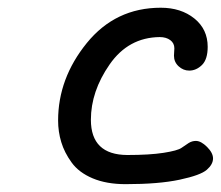

<svg xmlns="http://www.w3.org/2000/svg" viewBox="-20 -468 566 492"><path d="M128.9 -159.2Q128.9 -267.1 202.4 -357.7Q275.9 -448.2 392.1 -448.2Q443.8 -448.2 478 -420.7Q512.2 -393.1 512.2 -348.1Q512.2 -315.9 497.6 -301.5Q482.9 -287.1 464.8 -287.1Q449.7 -287.1 437.7 -298.1Q425.8 -309.1 425.8 -325.2Q425.8 -329.1 426.3 -335Q426.8 -340.8 426.8 -344.2Q426.8 -357.4 416.3 -365.2Q405.8 -373 389.2 -373Q309.1 -372.1 261 -303Q212.9 -233.9 212.9 -161.1Q212.9 -71.3 306.2 -70.8Q363.3 -70.8 399.2 -76.4Q435.1 -82 445.1 -89.1Q455.1 -96.2 463.6 -101.6Q472.2 -106.9 481.9 -106.9Q495.1 -106.9 510.5 -91.6Q525.9 -76.2 525.9 -62Q525.9 -46.9 510 -33Q494.1 -19 440.7 -7.6Q387.2 3.9 301.8 3.9Q252.9 3.9 217.5 -11Q182.1 -25.9 163.6 -51.5Q145 -77.1 137 -103.8Q128.9 -130.4 128.9 -159.2Z"/></svg>

Font: CMU Typewriter Text
Style: BoldItalic
Weight: 700
Italic angle: -14.04°
Version: Version 0.7.0